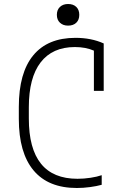

<svg xmlns="http://www.w3.org/2000/svg" viewBox="-20 -929 640 959"><path d="M364 10Q221 10 147.5 -78Q74 -166 74 -335V-395Q74 -565 146 -652.5Q218 -740 357 -740Q436 -740 498 -712V-475H449V-676Q408 -694 354 -694Q242 -694 183 -617.5Q124 -541 124 -393V-337Q124 -36 367 -36Q399 -36 432 -41Q465 -46 488 -54V-6Q463 1 429.5 5.5Q396 10 364 10ZM320 -801Q295 -801 279.5 -815.5Q264 -830 264 -855Q264 -880 279.5 -894.5Q295 -909 320 -909Q346 -909 361 -894.5Q376 -880 376 -855Q376 -830 361 -815.5Q346 -801 320 -801Z"/></svg>

Font: M PLUS Code Latin 60 Light
Style: Regular
Weight: 300
Width: 7
Monospace: yes
Designer: Coji Morishita
Foundry: UNDERFOREST DESIGN
Version: Version 1.005; ttfautohint (v1.8.3)